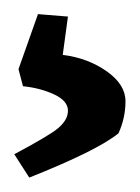

<svg xmlns="http://www.w3.org/2000/svg" viewBox="-20 -31 196 269"><path d="M21 217.8 0 185.1Q50.3 158.2 61 148.9Q75.2 137.2 75.2 124Q75.2 110.4 55.9 101.3Q36.6 92.3 12.2 89.8L5.9 65.9L33.2 -11.2L75.2 -7.8L67.9 45.9Q103 50.3 129.4 68.8Q155.8 87.4 155.8 110.8Q155.8 134.3 146 155.8Q115.7 180.2 21 217.8Z"/></svg>

Font: Grenze
Style: Regular
Weight: 400
Designer: Renata Polastri
Foundry: Omnibus-Type
Version: Version 1.002;PS 001.002;hotconv 1.0.88;makeotf.lib2.5.64775